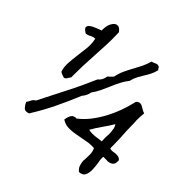

<svg xmlns="http://www.w3.org/2000/svg" viewBox="-180 -831 1032 1032"><g transform="rotate(45 336.5 -314.5)"><path d="M667 -157.2V-148.4Q667 -135.7 663.1 -127.9Q656.2 -118.2 645.5 -114.3Q635.7 -110.4 624 -110.4Q623 -110.4 621.1 -111.3H594.7Q593.8 -106.4 593.8 -100.6Q593.8 -86.9 597.7 -70.3Q601.6 -44.9 602.5 -21.5V-18.6Q602.5 3.9 594.7 20.5Q586.9 38.1 559.6 39.1Q542 24.4 538.1 6.8Q533.2 -7.8 533.2 -24.4Q533.2 -26.4 534.2 -28.3Q534.2 -46.9 535.2 -67.4V-69.3Q535.2 -88.9 526.4 -108.4Q518.6 -109.4 510.7 -109.4Q487.3 -109.4 465.8 -104.5Q435.5 -98.6 407.2 -93.8Q382.8 -88.9 361.3 -88.9H353.5Q327.1 -89.8 304.7 -104.5Q306.6 -119.1 311 -130.9Q315.4 -142.6 324.2 -150.4Q330.1 -151.4 335 -154.3Q336.9 -155.3 340.8 -155.3Q342.8 -155.3 346.7 -154.3Q378.9 -178.7 404.3 -211.4Q429.7 -244.1 450.2 -282.2Q470.7 -320.3 485.4 -361.3Q500 -402.3 509.8 -444.3Q520.5 -455.1 530.3 -455.1Q539.1 -455.1 547.4 -450.7Q555.7 -446.3 564.9 -440.4Q574.2 -434.6 585 -431.6Q582 -402.3 582 -375Q582 -371.1 583 -366.2Q583 -335 584.5 -303.2Q585.9 -271.5 587.9 -239.3Q588.9 -216.8 588.9 -193.4V-169.9Q595.7 -167 603.5 -167H607.4Q617.2 -168 627.9 -169.9H636.7Q642.6 -169.9 648.4 -168.9Q658.2 -167 667 -157.2ZM530.3 -164.1Q529.3 -174.8 529.3 -186.5V-197.3Q530.3 -208 530.3 -218.8V-229.5Q529.3 -244.1 526.9 -257.3Q524.4 -270.5 516.6 -281.2Q498 -250 477.1 -221.2Q456.1 -192.4 438.5 -160.2Q451.2 -157.2 465.8 -157.2Q474.6 -157.2 484.4 -158.2Q509.8 -161.1 530.3 -164.1ZM474.6 -650.4Q469.7 -627.9 460.4 -609.9Q451.2 -591.8 440.4 -574.7Q429.7 -557.6 420.4 -540Q411.1 -522.5 406.2 -500Q389.6 -479.5 377.4 -455.6Q365.2 -431.6 354.5 -406.2Q343.8 -380.9 332 -356Q320.3 -331.1 304.7 -310.5Q298.8 -280.3 281.2 -261.7Q252 -190.4 219.2 -123Q186.5 -55.7 147.5 5.9Q137.7 9.8 129.9 9.8Q118.2 9.8 111.3 2Q99.6 -10.7 92.8 -26.4Q100.6 -38.1 106.4 -50.3Q112.3 -62.5 125 -69.3Q164.1 -147.5 203.6 -224.1Q243.2 -300.8 278.3 -382.8Q300.8 -400.4 304.7 -431.6Q311.5 -437.5 318.4 -443.8Q325.2 -450.2 331.1 -458Q336.9 -487.3 348.1 -511.2Q359.4 -535.2 372.1 -558.1Q384.8 -581.1 396.5 -604.5Q408.2 -627.9 416 -656.2Q426.8 -659.2 439.5 -665Q445.3 -668 450.2 -668Q458 -668 464.8 -663.1Q466.8 -660.2 468.3 -655.8Q469.7 -651.4 474.6 -650.4ZM180.7 -643.6Q181.6 -619.1 181.6 -595.7Q181.6 -573.2 180.7 -551.8Q178.7 -507.8 176.3 -465.8Q173.8 -423.8 171.9 -380.9Q170.9 -352.5 170.9 -322.3V-291Q164.1 -283.2 159.7 -274.4Q155.3 -265.6 144.5 -261.7Q135.7 -263.7 127.9 -267.1Q120.1 -270.5 112.3 -274.4Q104.5 -295.9 104.5 -320.3V-331.1Q106.4 -362.3 110.8 -395.5Q115.2 -428.7 119.1 -462.9Q120.1 -474.6 120.1 -485.4Q120.1 -507.8 115.2 -529.3H111.3Q101.6 -529.3 89.8 -523.4Q75.2 -514.6 59.6 -512.7Q35.2 -526.4 35.2 -538.1Q35.2 -548.8 47.4 -557.6Q59.6 -566.4 77.6 -573.2Q95.7 -580.1 108.4 -585V-594.7Q108.4 -610.4 112.3 -625Q118.2 -643.6 128.9 -655.3Q137.7 -665 150.4 -665H152.3Q166 -664.1 180.7 -643.6Z"/></g></svg>

Font: Crafty Girls
Style: Regular
Weight: 400
Designer: Crystal Kluge
Foundry: Font Diner, Inc DBA Tart Workshop
Version: Version 1.000